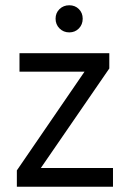

<svg xmlns="http://www.w3.org/2000/svg" viewBox="-20 -709 493 729"><path d="M279.5 -674.5Q294 -660 294 -638Q294 -616 279.5 -601Q265 -586 243 -586Q221 -586 206 -601Q191 -616 191 -638Q191 -660 206 -674.5Q221 -689 243 -689Q265 -689 279.5 -674.5ZM409 0H44V-62L301 -437H54V-507H395V-449L135 -71H409Z"/></svg>

Font: Hind Colombo
Style: Regular
Weight: 400
Designer: Jyotish Sonowal, Aditi Pimprikar
Foundry: Indian Type Foundry
Version: Version 1.000;PS 1.0;hotconv 1.0.86;makeotf.lib2.5.63406; tt